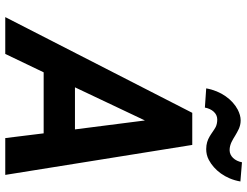

<svg xmlns="http://www.w3.org/2000/svg" viewBox="-125 -815 940 730"><g transform="rotate(90 345.0 -450.0)"><path d="M487 -146 505 0H645L531 -711H409L45 0H185L255 -146ZM312 -265 438 -531 472 -265ZM551 -853C528 -853 511 -865 496 -874C480 -883 463 -895 438 -895C424 -895 411 -891 397 -884C359 -864 326 -821 316 -764L389 -759C394 -786 411 -806 434 -806C445 -806 455 -804 463 -800C489 -786 506 -764 547 -764C561 -764 575 -767 588 -774C626 -794 660 -836 670 -894L597 -900C592 -873 574 -853 551 -853Z"/></g></svg>

Font: Asimov
Style: NarIt
Weight: 500
Designer: Google
Version: Version 2.000980; 2014